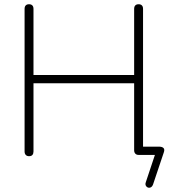

<svg xmlns="http://www.w3.org/2000/svg" viewBox="-20 -731 801 906"><path d="M702 140Q699 148 694 151.5Q689 155 683.5 155Q678 155 673.5 151.5Q669 148 667 142.5Q665 137 668 129L717 -18L730 0H634Q624 0 618.5 -6Q613 -12 613 -22V-338H138V-16Q138 -6 133 0Q128 6 117 6Q107 6 101.5 0Q96 -6 96 -16V-689Q96 -700 101.5 -705.5Q107 -711 117 -711Q127 -711 132.5 -705.5Q138 -700 138 -689V-377H613V-689Q613 -700 618.5 -705.5Q624 -711 634 -711Q644 -711 649.5 -705.5Q655 -700 655 -689V-20L636 -39H730Q745 -39 751.5 -32.5Q758 -26 753 -12Z"/></svg>

Font: Nunito ExtraLight
Style: Regular
Weight: 200
Designer: Vernon Adams
Foundry: Vernon Adams
Version: Version 3.602